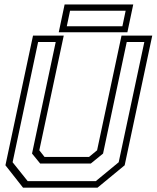

<svg xmlns="http://www.w3.org/2000/svg" viewBox="-20 -864 721 884"><path d="M86 0 5 -103 132 -700H273.5L161 -172L185 -141.5H390L427 -172L539.5 -700H681L554 -103L429 0ZM107.5 -30H421L526.5 -117L644.5 -670.5H563.5L454.5 -157L398 -111H165L127.5 -157L236.5 -670.5H155.5L38 -117ZM250.5 -715.5 277.5 -843.5H593.5L566.5 -715.5ZM287.5 -743H543.5L558.5 -814.5H302.5Z"/></svg>

Font: Tourney Thin Light
Style: Italic
Weight: 300
Italic angle: -12°
Version: Version 1.015